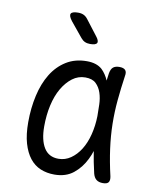

<svg xmlns="http://www.w3.org/2000/svg" viewBox="-88 -854 775 933"><g transform="rotate(10 300.0 -387.5)"><path d="M244 10Q206 10 175 -3Q144 -16 122 -44Q100 -72 87.5 -115Q75 -158 75 -219Q75 -288 89 -350.5Q103 -413 131.5 -459.5Q160 -506 203.5 -533Q247 -560 305 -560Q353 -560 380 -536Q402 -515 415 -484Q417 -502 420 -521Q424 -543 435 -551.5Q446 -560 465 -560Q486 -560 494.5 -550.5Q503 -541 499 -521Q490 -459 484.5 -400Q479 -341 480 -282Q481 -223 489.5 -160.5Q498 -98 514 -29Q518 -9 511 0.5Q504 10 483.5 10Q463 10 451 0.5Q439 -9 434 -29Q421 -84 413 -136Q406 -114 396 -94Q374 -49 337 -19.5Q300 10 244 10ZM250 -69Q283 -69 310.5 -88Q338 -107 358 -139Q378 -171 389 -214.5Q400 -258 401 -306Q401 -333 400 -363.5Q399 -394 390.5 -420Q382 -446 364 -463.5Q346 -481 311 -481Q276 -481 247.5 -459.5Q219 -438 198 -402Q177 -366 166 -317Q155 -268 155 -212Q155 -145 178.5 -107Q202 -69 250 -69ZM259 -666 200 -738Q181 -762 186.5 -773.5Q192 -785 222 -785Q238 -785 249.5 -779.5Q261 -774 270 -762L326 -689Q344 -667 338.5 -656Q333 -645 305 -645Q290 -645 279 -650Q268 -655 259 -666Z"/></g></svg>

Font: Maple Mono Light
Style: Regular
Weight: 300
Monospace: yes
Designer: subframe7536
Version: Version 7.000